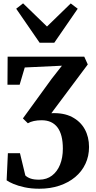

<svg xmlns="http://www.w3.org/2000/svg" viewBox="-20 -880 571 1144"><path d="M214.5 244.5Q166 244.5 126.8 236Q87.5 227.5 60.5 216Q33.5 204.5 19.5 194.5L27 33H99L131 165.5Q143.5 177.5 163.5 184.2Q183.5 191 215 190.5Q258.5 190 289.8 166.2Q321 142.5 337.8 101Q354.5 59.5 354.5 5.5Q354.5 -36 346.5 -67.8Q338.5 -99.5 322.5 -120.8Q306.5 -142 283 -152.8Q259.5 -163.5 228 -163.5Q202.5 -163.5 181.8 -159Q161 -154.5 146 -145.5L116.5 -174.5L287.5 -410L349 -488.5L127.5 -478L97 -375H24.5L25.5 -542.5H482L503 -496L286 -205.5Q358.5 -209 408.8 -183Q459 -157 484.8 -110.5Q510.5 -64 510.5 -4Q510.5 50.5 489 96.2Q467.5 142 428 175Q388.5 208 334.2 226.2Q280 244.5 214.5 244.5ZM216 -625.5 76.5 -828 117.5 -860 260 -722 401.5 -859.5 443 -828 303.5 -625.5Z"/></svg>

Font: Merriweather 48pt
Style: Bold
Weight: 700
Version: Version 2.100